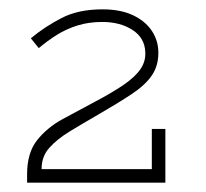

<svg xmlns="http://www.w3.org/2000/svg" viewBox="-20 -811 440 411"><path d="M305 -535H334V-420H38V-438Q38 -484 59.5 -511Q81 -538 114 -556Q147 -574 181 -592Q221 -613 245.5 -630Q270 -647 281 -663.5Q292 -680 291 -699Q290 -730 263.5 -747Q237 -764 199 -764Q170 -764 146 -756.5Q122 -749 102 -736.5Q82 -724 63 -708L46 -729Q76 -754 112 -772.5Q148 -791 199 -791Q238 -791 264.5 -778.5Q291 -766 305 -745Q319 -724 319 -698Q319 -670 305 -649.5Q291 -629 262.5 -610Q234 -591 189 -565Q156 -546 129 -529.5Q102 -513 85.5 -494.5Q69 -476 69 -449H305Z"/></svg>

Font: BioRhyme ExtraLight
Style: Regular
Weight: 250
Designer: Aoife Mooney
Foundry: Aoife Mooney Type
Version: Version 1.600;gftools[0.9.33]